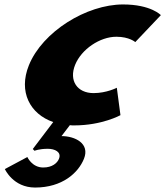

<svg xmlns="http://www.w3.org/2000/svg" viewBox="-20 -548 742 862"><path d="M127.2 121 135 129C135 129 155.1 120 194.7 120C225.5 120 257.3 134 244.7 165C237.1 184 214.7 204 174 204C123.4 204 102.8 157 102.8 157L1.8 211C1.8 211 38.6 294 137.6 294C259.7 294 331.5 228 356.9 165C384.8 96 316.7 63 256.2 63L293.6 14C299.8 15 306.4 15 313 15C438.4 15 520.8 -31 520.8 -31L504.5 -154C504.5 -154 458.5 -130 400.2 -130C326.5 -130 288.6 -186 317.3 -257C345.6 -327 428.7 -383 502.4 -383C560.7 -383 587.3 -359 587.3 -359L702.2 -480C702.2 -480 657.8 -528 532.4 -528C368.5 -528 170.7 -406 109.7 -255C61.6 -136 114.7 -36 219 0Z"/></svg>

Font: Hussar
Style: BdWideOblFour
Weight: 700
Foundry: Cannot Into Space Fonts
Version: Version 2.00